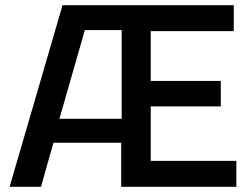

<svg xmlns="http://www.w3.org/2000/svg" viewBox="-20 -720 961 740"><path d="M17 0 221 -700H881V-600H561V-408H831V-310H561V-100H891V0H447V-170H186L138 0ZM209 -262H449V-604H307Z"/></svg>

Font: Tektur Medium
Style: Regular
Weight: 500
Designer: Adam Jagosz
Foundry: Adam Jagosz
Version: Version 1.005;gftools[0.9.30]